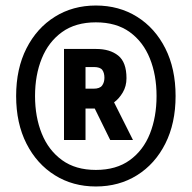

<svg xmlns="http://www.w3.org/2000/svg" viewBox="-20 -713 695 696"><path d="M327.5 -37Q244 -37 178.8 -77.8Q113.5 -118.5 76 -192.2Q38.5 -266 38.5 -365Q38.5 -464 76 -537.8Q113.5 -611.5 178.8 -652.2Q244 -693 327.5 -693Q411.5 -693 476.8 -652.2Q542 -611.5 579.2 -537.8Q616.5 -464 616.5 -365Q616.5 -266 579.2 -192.2Q542 -118.5 476.8 -77.8Q411.5 -37 327.5 -37ZM327.5 -97Q401.5 -97 450.5 -132.5Q499.5 -168 523.5 -228.5Q547.5 -289 547.5 -365Q547.5 -441 523.2 -501.2Q499 -561.5 450.2 -596.8Q401.5 -632 327.5 -632Q254 -632 205 -596.8Q156 -561.5 131.5 -501.2Q107 -441 107 -365Q107 -289 131.5 -228.5Q156 -168 205 -132.5Q254 -97 327.5 -97ZM212 -205.5V-535.5H329Q378.5 -535.5 408.5 -511.5Q438.5 -487.5 438.5 -429.5Q438.5 -400.5 425 -377.8Q411.5 -355 393.5 -342L462 -205.5H379.5L323.5 -319.5H290V-205.5ZM290 -391.5H319Q342 -391.5 350.2 -403Q358.5 -414.5 358.5 -431Q358.5 -449 350.8 -459.5Q343 -470 320 -470H290Z"/></svg>

Font: Cabin SemiCondensed SemiBold
Style: Regular
Weight: 600
Width: 4
Designer: Pablo Impallari
Foundry: Pablo Impallari. http://www.impallari.com Igino Marini. http://www.ikern.com
Version: Version 3.001